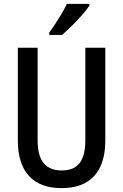

<svg xmlns="http://www.w3.org/2000/svg" viewBox="-20 -960 634 990"><path d="M523 -236Q523 -116 466 -53Q409 10 297 10Q187 10 129.5 -52.5Q72 -115 72 -236V-714H174V-236Q174 -156 205.5 -118.5Q237 -81 298 -81Q361 -81 390.5 -119Q420 -157 420 -237V-714H523ZM441 -931Q428 -911 403 -882.5Q378 -854 350 -826.5Q322 -799 300 -780H234V-792Q260 -828 284.5 -867Q309 -906 325 -940H441Z"/></svg>

Font: Noto Sans Hebrew Condensed Medium
Style: Regular
Weight: 500
Width: 3
Designer: Monotype Design Team
Foundry: Monotype Imaging Inc.
Version: Version 2.004; ttfautohint (v1.8.4.7-5d5b)